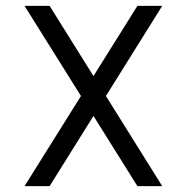

<svg xmlns="http://www.w3.org/2000/svg" viewBox="-20 -638 640 658"><path d="M451 0 64 -618H150L536 0ZM64 0 451 -618H536L150 0Z"/></svg>

Font: Victor Mono Thin
Style: Regular
Weight: 400
Monospace: yes
Version: Version 1.561;gftools[0.9.30]